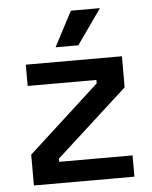

<svg xmlns="http://www.w3.org/2000/svg" viewBox="-51 -739 621 782"><g transform="rotate(-5 259.5 -348.0)"><path d="M56 0V-126L347 -392V-406H66V-493H459V-366L167 -100V-87H467V0ZM193 -553 268 -696H387L286 -553Z"/></g></svg>

Font: Space Grotesk Medium
Style: Regular
Weight: 500
Designer: Florian Karsten
Foundry: Florian Karsten
Version: Version 2.000